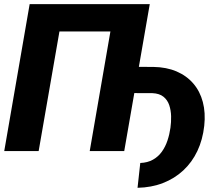

<svg xmlns="http://www.w3.org/2000/svg" viewBox="-20 -731 1069 929"><path d="M704.6 -710.9 581.1 0H414.1L514.2 -578.6H267.6L167 0H0.5L123.5 -710.9ZM555.2 -280.8 577.6 -407.7 722.2 -407.2Q785.6 -406.2 834.5 -385.3Q883.3 -364.3 915.5 -326.7Q947.8 -289.1 961.4 -237.3Q975.1 -185.5 968.3 -122.6Q960.9 -55.2 935.1 -0.5Q909.2 54.2 866.9 93.5Q824.7 132.8 768.8 154.5Q712.9 176.3 645.5 177.7L658.7 57.6Q694.3 56.2 720.2 41.5Q746.1 26.9 763.2 2.9Q780.3 -21 790.3 -51Q800.3 -81.1 804.7 -112.8Q808.6 -140.1 807.9 -168.9Q807.1 -197.8 798.8 -222.4Q790.5 -247.1 771 -262.9Q751.5 -278.8 717.3 -280.3Z"/></svg>

Font: Roboto Black
Style: Italic
Weight: 900
Italic angle: -12°
Designer: Christian Robertson
Foundry: Google
Version: Version 3.0; 2020